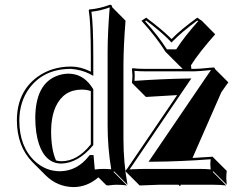

<svg xmlns="http://www.w3.org/2000/svg" viewBox="-20 -718 993 805"><path d="M673.8 -501Q635.3 -563 573.2 -630.9L592.8 -644Q656.7 -596.2 688.5 -564.9Q694.3 -559.1 699.2 -554.2Q737.8 -593.8 807.1 -644L826.2 -630.9L882.3 -574.2Q814.9 -498.5 780.8 -444.3L782.2 -429.2H794.9Q815.4 -429.2 861.8 -434.1Q874 -435.5 875.5 -435.1Q877.9 -434.6 879.4 -434.1Q880.9 -431.6 880.9 -429.2L937.5 -372.6Q929.7 -362.8 907.7 -330.6L787.1 -55.7Q787.1 -55.7 872.1 -61L874 -58.1L930.7 -1.5Q928.7 14.6 928.7 29.8Q928.7 33.7 930.7 56.6L874 0L872.1 2.9L928.7 59.6Q905.3 56.6 872.6 56.6H737.8L734.9 63L728.5 56.6H646.5L565.4 59.6L508.8 2.9L505.9 -1.5Q512.7 -9.3 527.8 -32.2L722.7 -319.3L591.8 -311.5L535.2 -368.2L533.2 -371.1Q535.2 -387.2 535.2 -401.9Q535.2 -405.3 533.2 -429.2L535.2 -432.1Q558.1 -429.2 590.8 -429.2H746.1L730.5 -444.3ZM214.8 -45.4Q226.6 -42 237.8 -42Q303.2 -42 358.4 -109.9Q360.4 -111.8 360.8 -112.8V-336.4Q343.8 -342.3 322.8 -342.3Q247.1 -342.3 213.9 -271.5Q194.3 -228.5 194.3 -164.6Q194.8 -90.8 214.8 -45.4ZM392.6 25.4Q346.2 65.9 288.6 66.4Q220.7 65.4 172.4 18.1L115.7 -38.6Q51.3 -104.5 50.8 -212.9Q50.8 -332 136.7 -395.5Q196.3 -438.5 276.9 -439Q316.9 -439 356.9 -419.4Q359.9 -418 360.8 -417V-481.9Q360.8 -625 352.1 -674.8L354 -678.2Q399.9 -682.1 440.9 -698.2Q445.3 -697.8 447.8 -695.8Q449.7 -692.4 450.2 -688L506.3 -631.3Q497.6 -520 497.6 -443.4V-135.3Q497.6 -34.7 514.6 56.6L458 0L456.1 2.9L512.7 59.6Q493.2 56.6 468.3 56.6Q456.1 56.6 433.6 59.6Q427.2 59.1 425.3 58.1ZM363.3 -55.7 362.8 -58.1H360.8ZM622.1 -40H603L842.8 -392.6Q858.4 -415.5 864.7 -424.3Q816.4 -419.4 794.9 -418.9H590.8Q564.5 -418.9 543.9 -420.9Q544.9 -407.7 544.9 -401.9Q544.9 -391.6 543.9 -378.9Q660.6 -387.2 762.7 -388.7L782.2 -389.2L536.1 -26.4Q534.7 -23.9 531.7 -20Q525.9 -11.7 523.4 -7.8Q567.9 -9.8 589.8 -9.8H815.9Q842.3 -9.8 863.3 -7.8Q862.3 -21 861.8 -26.9Q861.8 -37.1 863.3 -50.3Q731.9 -40.5 622.1 -40ZM679.7 -511.2H718.8Q752.4 -563.5 811 -629.4L807.1 -631.8Q742.2 -584 706.1 -546.9L698.7 -539.6L691.9 -547.4Q656.2 -584.5 592.8 -631.8L588.4 -628.9Q644 -566.9 679.7 -511.2ZM353 -64 356 -67.9H372.1L377.4 -7.3Q399.9 -10.3 411.6 -9.8Q429.2 -9.8 446.3 -8.3Q431.2 -99.1 431.2 -191.9V-500Q431.2 -577.6 439.9 -687Q402.3 -672.9 363.3 -668.9Q371.1 -615.2 371.1 -481.9V-399.9L356 -408.2Q319.8 -426.3 276.9 -429.2Q164.1 -429.2 103.5 -348.6Q61.5 -292 61 -212.9Q61 -102.5 127.4 -41Q172.9 0 231.9 0Q303.7 -1 353 -64ZM371.1 -109.4 368.7 -106.9Q307.6 -34.7 237.8 -32.2Q170.9 -32.2 143.1 -114.7Q128.4 -159.7 127.9 -221.2Q127.9 -367.2 221.2 -400.9Q242.7 -408.7 266.1 -409.2Q326.7 -409.2 363.8 -355Q367.2 -350.1 369.6 -346.2L371.1 -343.8Z"/></svg>

Font: Linux Biolinum Shadow O
Style: Regular
Weight: 400
Designer: Philipp H. Poll
Foundry: Philipp H. Poll
Version: Version 1.0.4